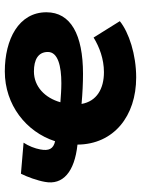

<svg xmlns="http://www.w3.org/2000/svg" viewBox="86 -657 586 798"><g transform="rotate(-90 379.0 -258.0)"><path d="M456 15C551 15 643 -15 690 -53L622 -162C583 -138 533 -119 478 -119C409 -119 357 -149 346 -212C391 -208 433 -206 471 -206C634 -206 727 -257 727 -358C727 -473 615 -531 481 -531C343 -531 230 -443 191 -322C159 -329 150 -348 157 -384C161 -406 171 -432 185 -453L56 -464C43 -439 27 -394 22 -364C8 -290 63 -241 177 -229C178 -78 296 15 456 15ZM353 -300C371 -364 418 -410 481 -410C529 -410 562 -393 562 -352C562 -310 503 -296 432 -296C406 -296 379 -298 353 -300Z"/></g></svg>

Font: Fixel Display ExtraBold
Style: Italic
Weight: 800
Italic angle: -10°
Designer: AlfaBravo + MacPaw
Foundry: Kyrylo Tkachov, Marchela Mozhyna, Serhii Makarenko, Maria Weinstein, Zakhar Kryvoshyya
Version: Version 1.210;Glyphs 3.2 (3217)